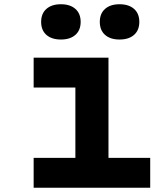

<svg xmlns="http://www.w3.org/2000/svg" viewBox="-20 -885 790 905"><path d="M491.3 -613.1V-140.8H688V0H138.6V-140.8H335.3V-472.3H138.6V-613.1ZM173.9 -781.8Q173.9 -821.1 198.7 -843Q223.5 -865 267.1 -865Q310.6 -865 335.4 -843Q360.2 -821.1 360.2 -781.8Q360.2 -742.6 335.4 -720.6Q310.6 -698.7 267.1 -698.7Q223.5 -698.7 198.7 -720.6Q173.9 -742.6 173.9 -781.8ZM450.4 -781.8Q450.4 -821.1 475.2 -843Q499.9 -865 543.5 -865Q587.1 -865 611.9 -843Q636.7 -821.1 636.7 -781.8Q636.7 -742.6 611.9 -720.6Q587.1 -698.7 543.5 -698.7Q499.9 -698.7 475.2 -720.6Q450.4 -742.6 450.4 -781.8Z"/></svg>

Font: Martian Mono Custom sWd Rg
Style: Regular
Weight: 400
Width: 6
Monospace: yes
Designer: Alex Havermale
Foundry: Evil Martians
Version: Version 1.000